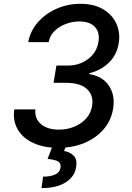

<svg xmlns="http://www.w3.org/2000/svg" viewBox="-20 -757 684 996"><path d="M282 9.9Q207.4 9.9 153.1 -15.1Q98.7 -40.1 72.3 -85.2Q45.8 -130.3 54 -189.6H163.7Q158.7 -141.7 192.5 -113.1Q226.2 -84.5 285.2 -84.5Q328.1 -84.5 365.4 -99.8Q402.7 -115.1 427.6 -143.1Q452.4 -171.2 458.1 -209.5Q466.3 -261.7 431.6 -294.6Q397 -327.4 321.4 -327.4H257.8L272.7 -416.9H331Q391.7 -416.9 436.8 -450.6Q481.9 -484.4 490.8 -539.8Q498.9 -587.4 473 -616.5Q447.1 -645.6 391.3 -645.6Q355.1 -645.6 320.8 -632.6Q286.6 -619.7 262.4 -595.7Q238.3 -571.7 232.2 -538.4H126.4Q137.4 -597.3 177 -642Q216.6 -686.8 274.1 -712Q331.7 -737.2 397 -737.2Q468.4 -737.2 515.8 -708.6Q563.2 -680 584 -633.3Q604.8 -586.6 595.9 -532.7Q585.9 -471.9 544.7 -432Q503.6 -392 443.5 -377.1V-372.5Q512.4 -361.5 545.3 -312Q578.1 -262.4 566.8 -193.2Q556.8 -131.7 517.4 -86.1Q478 -40.5 417.3 -15.3Q356.5 9.9 282 9.9ZM253.9 -2.8H323.5L312.1 26.3Q342.7 30.9 362.4 51Q382.1 71 374.6 111.2Q367.2 159.4 320.7 189.1Q274.1 218.8 195.3 218.8L203.5 159.4Q240.4 159.4 264.9 148.8Q289.4 138.1 293.7 114.3Q297.9 90.6 281.8 80.8Q265.6 71 226.6 67.5Z"/></svg>

Font: Inter UI Medium
Style: Italic
Weight: 500
Italic angle: 9.39999°
Designer: Rasmus Andersson
Foundry: rsms
Version: 3.2;8d6f07862